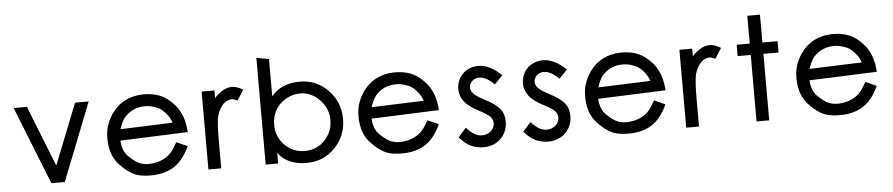

<svg xmlns="http://www.w3.org/2000/svg" viewBox="-42 -977 5939 1277"><g transform="rotate(-5 2927.5 -339.0)"><path d="M553.7 -509.8 348.6 10.3H259.3L52.7 -509.8H141.1L301.8 -104L462.9 -509.8Z M1192.4 -249.5 741.2 -231.9Q745.1 -160.2 784.7 -123.5Q805.2 -104 822.8 -90.8Q840.3 -77.6 855.5 -71.8Q886.7 -58.6 927.2 -61Q1006.3 -66.4 1056.6 -112.3Q1067.9 -122.6 1080.1 -139.6Q1092.3 -156.7 1110.4 -189L1183.6 -156.2Q1141.6 -65.4 1081.5 -25.9Q1021.5 13.7 936 16.1Q904.3 17.1 875.2 13.9Q846.2 10.7 819.3 0.5Q794.9 -9.8 769 -29.1Q743.2 -48.3 715.8 -78.1Q687.5 -108.9 672.6 -149.7Q657.7 -190.4 656.2 -242.2Q653.3 -305.2 673.8 -354.5Q680.7 -372.1 689.5 -388.4Q698.2 -404.8 709 -419.4Q782.7 -521 913.1 -524.9Q943.8 -525.9 971.7 -521.7Q999.5 -517.6 1025.4 -507.8Q1054.7 -496.1 1079.3 -477.3Q1104 -458.5 1127 -432.6Q1185.5 -363.8 1192.4 -249.5ZM1097.2 -320.3Q1088.9 -347.2 1071.3 -370.8Q1053.7 -394.5 1037.6 -407.7Q1021.5 -420.9 1009 -426Q996.6 -431.2 993.2 -432.1Q973.6 -439.5 954.6 -442.9Q935.5 -446.3 914.6 -445.3Q881.3 -443.8 852.1 -432.1Q822.8 -420.4 795.9 -395Q784.2 -384.3 774.9 -368.4Q765.6 -352.5 757.3 -332.5Q753.4 -324.2 750.7 -314.5Q748 -304.7 748.5 -307.6Z M1584.5 -498.5 1541 -429.2Q1523.4 -436.5 1516.1 -439Q1508.8 -441.4 1503.4 -441.4Q1488.8 -441.4 1474.4 -435.5Q1460 -429.7 1447 -417.2Q1434.1 -404.8 1422.9 -385.5Q1411.6 -366.2 1403.8 -339.8Q1398.4 -318.8 1395.8 -277.1Q1393.1 -235.4 1393.1 -169.9V10.3H1307.6V-509.8H1393.1V-458Q1407.7 -478 1441.4 -500.7Q1475.1 -523.4 1513.2 -523.4Q1541.5 -523.4 1584.5 -498.5Z M2229 -246.1Q2229 -133.3 2151.4 -54.2Q2111.8 -13.7 2064.9 5.1Q2018.1 23.9 1961.9 23.9Q1835 23.9 1772.9 -59.6V11.2H1689.9V-701.7L1772.9 -686V-437.5Q1839.4 -518.6 1964.4 -518.6Q2073.7 -518.6 2151.4 -439.5Q2229 -359.4 2229 -246.1ZM2144.5 -247.6Q2144.5 -323.7 2088.9 -381.8Q2032.7 -440.4 1958 -440.4Q1933.1 -440.4 1909.2 -433.6Q1885.3 -426.8 1863.8 -414.6Q1842.3 -402.3 1824.5 -385Q1806.6 -367.7 1793.9 -346.2Q1782.2 -325.2 1775.6 -300.8Q1769 -276.4 1769 -248.5Q1769 -166.5 1823.7 -111.8Q1879.4 -56.2 1957 -56.2Q2009.3 -56.2 2050 -79.3Q2090.8 -102.5 2120.1 -151.4Q2133.3 -173.8 2138.9 -198Q2144.5 -222.2 2144.5 -247.6Z M2869.1 -249.5 2418 -231.9Q2421.9 -160.2 2461.4 -123.5Q2481.9 -104 2499.5 -90.8Q2517.1 -77.6 2532.2 -71.8Q2563.5 -58.6 2604 -61Q2683.1 -66.4 2733.4 -112.3Q2744.6 -122.6 2756.8 -139.6Q2769 -156.7 2787.1 -189L2860.4 -156.2Q2818.4 -65.4 2758.3 -25.9Q2698.2 13.7 2612.8 16.1Q2581.1 17.1 2552 13.9Q2522.9 10.7 2496.1 0.5Q2471.7 -9.8 2445.8 -29.1Q2419.9 -48.3 2392.6 -78.1Q2364.3 -108.9 2349.4 -149.7Q2334.5 -190.4 2333 -242.2Q2330.1 -305.2 2350.6 -354.5Q2357.4 -372.1 2366.2 -388.4Q2375 -404.8 2385.7 -419.4Q2459.5 -521 2589.8 -524.9Q2620.6 -525.9 2648.4 -521.7Q2676.3 -517.6 2702.1 -507.8Q2731.4 -496.1 2756.1 -477.3Q2780.8 -458.5 2803.7 -432.6Q2862.3 -363.8 2869.1 -249.5ZM2773.9 -320.3Q2765.6 -347.2 2748 -370.8Q2730.5 -394.5 2714.4 -407.7Q2698.2 -420.9 2685.8 -426Q2673.3 -431.2 2669.9 -432.1Q2650.4 -439.5 2631.3 -442.9Q2612.3 -446.3 2591.3 -445.3Q2558.1 -443.8 2528.8 -432.1Q2499.5 -420.4 2472.7 -395Q2460.9 -384.3 2451.7 -368.4Q2442.4 -352.5 2434.1 -332.5Q2430.2 -324.2 2427.5 -314.5Q2424.8 -304.7 2425.3 -307.6Z M3305.2 -133.8Q3305.2 -100.1 3293.2 -71.8Q3281.2 -43.5 3260 -22.2Q3238.8 -1 3209.2 10.7Q3179.7 22.5 3145.5 22.5Q3099.1 22.5 3060.5 4.6Q3022 -13.2 2984.4 -57.6L3036.6 -117.2Q3069.3 -82.5 3092.8 -69.8Q3116.2 -57.1 3141.6 -57.1Q3159.2 -57.1 3174.6 -63.2Q3189.9 -69.3 3200.9 -79.3Q3211.9 -89.4 3218.3 -102.8Q3224.6 -116.2 3224.6 -129.9Q3224.6 -153.8 3209.5 -172.4Q3193.8 -191.4 3131.3 -223.6Q3098.6 -240.7 3075.4 -258.3Q3052.2 -275.9 3037.6 -294.9Q3022.9 -314 3016.4 -334.5Q3009.8 -355 3009.8 -377.4Q3009.8 -407.7 3021 -433.8Q3032.2 -460 3051.5 -479Q3070.8 -498 3097.9 -508.8Q3125 -519.5 3156.7 -519.5Q3229.5 -519.5 3309.6 -444.3L3254.9 -387.2Q3200.7 -441.4 3154.3 -441.4Q3140.6 -441.4 3128.7 -436.8Q3116.7 -432.1 3107.7 -423.8Q3098.6 -415.5 3093.3 -404.5Q3087.9 -393.6 3087.9 -381.3Q3087.9 -360.8 3103.5 -342.8Q3120.6 -321.3 3179.2 -291.5Q3254.4 -252.4 3279.8 -217.3Q3293.9 -198.7 3299.6 -178Q3305.2 -157.2 3305.2 -133.8Z M3736.8 -133.8Q3736.8 -100.1 3724.9 -71.8Q3712.9 -43.5 3691.7 -22.2Q3670.4 -1 3640.9 10.7Q3611.3 22.5 3577.1 22.5Q3530.8 22.5 3492.2 4.6Q3453.6 -13.2 3416 -57.6L3468.3 -117.2Q3501 -82.5 3524.4 -69.8Q3547.9 -57.1 3573.2 -57.1Q3590.8 -57.1 3606.2 -63.2Q3621.6 -69.3 3632.6 -79.3Q3643.6 -89.4 3649.9 -102.8Q3656.2 -116.2 3656.2 -129.9Q3656.2 -153.8 3641.1 -172.4Q3625.5 -191.4 3563 -223.6Q3530.3 -240.7 3507.1 -258.3Q3483.9 -275.9 3469.2 -294.9Q3454.6 -314 3448 -334.5Q3441.4 -355 3441.4 -377.4Q3441.4 -407.7 3452.6 -433.8Q3463.9 -460 3483.2 -479Q3502.4 -498 3529.5 -508.8Q3556.6 -519.5 3588.4 -519.5Q3661.1 -519.5 3741.2 -444.3L3686.5 -387.2Q3632.3 -441.4 3585.9 -441.4Q3572.3 -441.4 3560.3 -436.8Q3548.3 -432.1 3539.3 -423.8Q3530.3 -415.5 3524.9 -404.5Q3519.5 -393.6 3519.5 -381.3Q3519.5 -360.8 3535.2 -342.8Q3552.2 -321.3 3610.8 -291.5Q3686 -252.4 3711.4 -217.3Q3725.6 -198.7 3731.2 -178Q3736.8 -157.2 3736.8 -133.8Z M4382.3 -249.5 3931.2 -231.9Q3935.1 -160.2 3974.6 -123.5Q3995.1 -104 4012.7 -90.8Q4030.3 -77.6 4045.4 -71.8Q4076.7 -58.6 4117.2 -61Q4196.3 -66.4 4246.6 -112.3Q4257.8 -122.6 4270 -139.6Q4282.2 -156.7 4300.3 -189L4373.5 -156.2Q4331.5 -65.4 4271.5 -25.9Q4211.4 13.7 4126 16.1Q4094.2 17.1 4065.2 13.9Q4036.1 10.7 4009.3 0.5Q3984.9 -9.8 3959 -29.1Q3933.1 -48.3 3905.8 -78.1Q3877.4 -108.9 3862.5 -149.7Q3847.7 -190.4 3846.2 -242.2Q3843.3 -305.2 3863.8 -354.5Q3870.6 -372.1 3879.4 -388.4Q3888.2 -404.8 3898.9 -419.4Q3972.7 -521 4103 -524.9Q4133.8 -525.9 4161.6 -521.7Q4189.5 -517.6 4215.3 -507.8Q4244.6 -496.1 4269.3 -477.3Q4293.9 -458.5 4316.9 -432.6Q4375.5 -363.8 4382.3 -249.5ZM4287.1 -320.3Q4278.8 -347.2 4261.2 -370.8Q4243.7 -394.5 4227.5 -407.7Q4211.4 -420.9 4199 -426Q4186.5 -431.2 4183.1 -432.1Q4163.6 -439.5 4144.5 -442.9Q4125.5 -446.3 4104.5 -445.3Q4071.3 -443.8 4042 -432.1Q4012.7 -420.4 3985.8 -395Q3974.1 -384.3 3964.8 -368.4Q3955.6 -352.5 3947.3 -332.5Q3943.4 -324.2 3940.7 -314.5Q3938 -304.7 3938.5 -307.6Z M4774.4 -498.5 4731 -429.2Q4713.4 -436.5 4706.1 -439Q4698.7 -441.4 4693.4 -441.4Q4678.7 -441.4 4664.3 -435.5Q4649.9 -429.7 4637 -417.2Q4624 -404.8 4612.8 -385.5Q4601.6 -366.2 4593.8 -339.8Q4588.4 -318.8 4585.7 -277.1Q4583 -235.4 4583 -169.9V10.3H4497.6V-509.8H4583V-458Q4597.7 -478 4631.3 -500.7Q4665 -523.4 4703.1 -523.4Q4731.4 -523.4 4774.4 -498.5Z M5152.8 -434.1H5051.8V9.8H4967.3V-434.1H4879.9V-509.8H4967.3V-695.8H5051.8V-509.8H5152.8Z M5793 -249.5 5341.8 -231.9Q5345.7 -160.2 5385.3 -123.5Q5405.8 -104 5423.3 -90.8Q5440.9 -77.6 5456.1 -71.8Q5487.3 -58.6 5527.8 -61Q5606.9 -66.4 5657.2 -112.3Q5668.5 -122.6 5680.7 -139.6Q5692.9 -156.7 5710.9 -189L5784.2 -156.2Q5742.2 -65.4 5682.1 -25.9Q5622.1 13.7 5536.6 16.1Q5504.9 17.1 5475.8 13.9Q5446.8 10.7 5419.9 0.5Q5395.5 -9.8 5369.6 -29.1Q5343.8 -48.3 5316.4 -78.1Q5288.1 -108.9 5273.2 -149.7Q5258.3 -190.4 5256.8 -242.2Q5253.9 -305.2 5274.4 -354.5Q5281.2 -372.1 5290 -388.4Q5298.8 -404.8 5309.6 -419.4Q5383.3 -521 5513.7 -524.9Q5544.4 -525.9 5572.3 -521.7Q5600.1 -517.6 5626 -507.8Q5655.3 -496.1 5679.9 -477.3Q5704.6 -458.5 5727.5 -432.6Q5786.1 -363.8 5793 -249.5ZM5697.8 -320.3Q5689.5 -347.2 5671.9 -370.8Q5654.3 -394.5 5638.2 -407.7Q5622.1 -420.9 5609.6 -426Q5597.2 -431.2 5593.8 -432.1Q5574.2 -439.5 5555.2 -442.9Q5536.1 -446.3 5515.1 -445.3Q5481.9 -443.8 5452.6 -432.1Q5423.3 -420.4 5396.5 -395Q5384.8 -384.3 5375.5 -368.4Q5366.2 -352.5 5357.9 -332.5Q5354 -324.2 5351.3 -314.5Q5348.6 -304.7 5349.1 -307.6Z"/></g></svg>

Font: Kawthoolei
Style: Bold
Weight: 700
Designer: Moe Zed
Foundry: Moe Zed
Version: Version 1.000;July 10, 2024;FontCreator 14.0.0.2901 32-bit